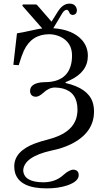

<svg xmlns="http://www.w3.org/2000/svg" viewBox="-20 -814 582 1066"><path d="M54.2 -454.1 74.2 -628.9Q94.2 -631.3 178.2 -649.9Q200.2 -654.8 214.8 -655.8L104 -782.2L106.9 -789.1H179.2L185.1 -787.1L266.1 -693.8L303.2 -752.9Q330.1 -793.5 365.2 -793.9Q397 -793.9 405.3 -767.1Q406.7 -761.2 407.2 -755.9Q405.3 -731.9 382.8 -731Q368.2 -732.4 363.8 -747.1Q358.4 -759.3 350.1 -759.8Q336.9 -758.3 326.2 -741.2L275.9 -657.2Q383.8 -649.9 436 -590.8Q467.8 -553.7 467.8 -503.9Q467.8 -414.6 367.7 -368.2Q356.4 -362.8 344.2 -357.9V-353Q468.3 -324.7 494.1 -247.1Q502 -223.1 502 -194.8Q502 -77.6 375.5 -14.2Q325.7 10.3 265.1 22Q113.3 56.2 108.9 131.8Q112.3 197.3 220.2 198.2Q288.1 197.8 331.1 158.2Q363.3 128.9 387.2 127.9Q416.5 129.4 417 158.2Q417 193.4 353.5 215.3Q304.2 231.9 238.8 231.9Q91.8 231.9 64.5 147.9Q59.1 129.9 59.1 109.9Q59.1 26.4 172.9 -17.1Q204.1 -28.8 248 -40Q389.2 -76.2 407.2 -172.9Q410.2 -189 410.2 -205.1Q410.2 -301.3 328.1 -322.8Q307.6 -327.6 285.2 -328.1Q252 -328.1 221.2 -299.3Q196.8 -277.3 180.2 -276.9Q152.3 -276.9 147.5 -302.2Q147 -306.2 147 -309.1Q147 -348.1 206.5 -356.4Q217.8 -357.9 228 -357.9Q360.8 -357.9 377.9 -474.1Q379.9 -489.7 379.9 -505.9Q379.9 -578.6 315.4 -609.9Q286.1 -623.5 253.9 -624Q154.8 -624 112.3 -532.2Q100.1 -505.9 84 -452.1Z"/></svg>

Font: Linux Libertine Display O
Style: Regular
Weight: 400
Designer: Philipp H. Poll
Foundry: Philipp H. Poll
Version: Version 5.0.9